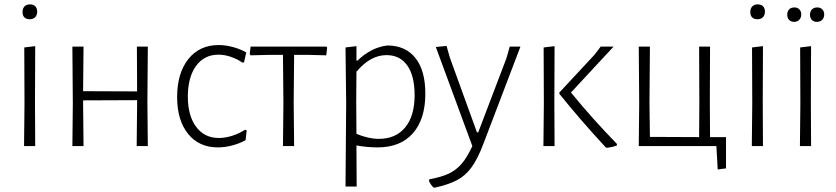

<svg xmlns="http://www.w3.org/2000/svg" viewBox="-20 -668 3821 878"><path d="M141 -457 140 -198 141 0H90L92 -195L91 -451ZM150 -615Q150 -599 141 -589.5Q132 -580 116 -580Q100 -580 91.5 -588.5Q83 -597 83 -613Q83 -629 92 -638.5Q101 -648 117 -648Q133 -648 141.5 -639Q150 -630 150 -615Z M605 0 607 -195V-210L360 -209V-198L362 0H311L313 -195L311 -455H362L360 -251L607 -250L606 -455H656L654 -198L656 0Z M1106 -428 1096 -383 1088 -382Q1065 -398 1036 -408Q1007 -418 979 -418Q914 -418 876.5 -366.5Q839 -315 839 -226Q839 -139 877 -88Q915 -37 981 -37Q1011 -37 1043 -47.5Q1075 -58 1101 -75L1108 -71L1103 -27Q1076 -12 1042.5 -3Q1009 6 976 6Q890 6 840 -56Q790 -118 790 -224Q790 -333 841 -397.5Q892 -462 980 -462Q1012 -462 1046.5 -452.5Q1081 -443 1106 -428Z M1392 -417H1325L1323 -198L1325 0H1274L1276 -195L1274 -417H1208L1126 -415L1122 -421L1126 -455H1472L1476 -451L1472 -415Z M1925 -240Q1925 -123 1868 -58.5Q1811 6 1707 6Q1657 6 1610 -3L1611 185H1560L1563 -195L1560 -451L1610 -457V-391H1615Q1677 -451 1751 -460Q1834 -460 1879.5 -403Q1925 -346 1925 -240ZM1876 -233Q1876 -321 1842.5 -368.5Q1809 -416 1747 -416Q1674 -416 1610 -340L1609 -198L1610 -56Q1665 -33 1712 -33Q1790 -33 1833 -85.5Q1876 -138 1876 -233Z M2167 -63 2296 -402 2311 -455H2360L2190 -9Q2164 59 2136.5 97Q2109 135 2070.5 155.5Q2032 176 1969 190H1963Q1949 177 1942 160L1943 152Q1998 142 2032 126Q2066 110 2091 81Q2116 52 2140 0L1973 -453L2022 -458L2037 -405L2161 -63Z M2516 -457 2515 -198 2516 0H2465L2467 -195L2466 -451ZM2801 -10V-3Q2790 2 2775.5 4.5Q2761 7 2757 8L2750 6Q2629 -125 2538 -239V-245L2699 -418L2727 -455H2786L2591 -245Q2687 -127 2801 -10Z M3256 0H2901L2903 -195L2901 -455H2952L2950 -198L2952 -42L3177 -41L3178 -195L3177 -455H3227L3226 -198L3227 -41H3300V102L3262 107Z M3469 -457 3468 -198 3469 0H3418L3420 -195L3419 -451ZM3478 -615Q3478 -599 3469 -589.5Q3460 -580 3444 -580Q3428 -580 3419.5 -588.5Q3411 -597 3411 -613Q3411 -629 3420 -638.5Q3429 -648 3445 -648Q3461 -648 3469.5 -639Q3478 -630 3478 -615Z M3689 -457 3688 -198 3689 0H3638L3640 -195L3639 -451ZM3644 -602Q3644 -587 3635 -577.5Q3626 -568 3612 -568Q3597 -568 3588.5 -577Q3580 -586 3580 -601Q3580 -616 3588.5 -625Q3597 -634 3613 -634Q3627 -634 3635.5 -625Q3644 -616 3644 -602ZM3749 -602Q3749 -587 3740 -577.5Q3731 -568 3716 -568Q3701 -568 3692.5 -577Q3684 -586 3684 -601Q3684 -616 3693 -625Q3702 -634 3718 -634Q3732 -634 3740.5 -625Q3749 -616 3749 -602Z"/></svg>

Font: t
Style: Regular
Weight: 300
Designer: Juan Pablo del Peral
Foundry: Huerta Tipografica
Version: Version 2.004; ttfautohint (v1.8.1)